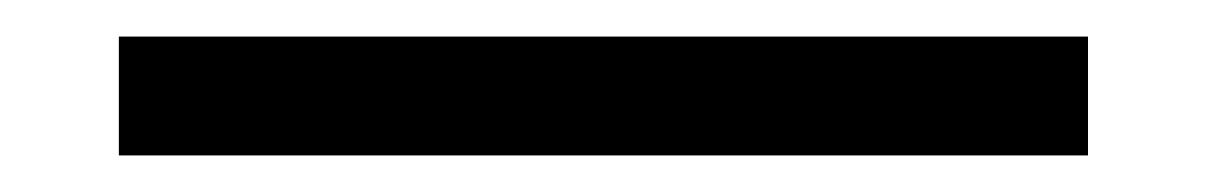

<svg xmlns="http://www.w3.org/2000/svg" viewBox="-20 95 660 105"><path d="M45 180H575V115H45Z"/></svg>

Font: Monaspace Neon ExtraBold
Style: Regular
Weight: 800
Designer: Riley Cran & the Lettermatic Team
Foundry: Lettermatic
Version: Version 1.200 (Monaspace Neon)